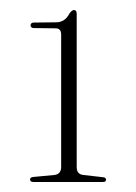

<svg xmlns="http://www.w3.org/2000/svg" viewBox="-20 -731 272 383"><path d="M48 -675Q41 -675 41 -680.5Q41 -686 48 -686L92 -686.5Q109.5 -686.5 118.5 -704Q123.5 -711 127.5 -711Q133 -711 133 -703.5V-397.5Q133 -383.5 146 -382L185.5 -377.5Q191.5 -377 191.5 -372.5Q191.5 -368 185.5 -368H46.5Q40 -368 40 -373Q40 -377.5 46.5 -378L89 -382Q102 -384 102 -398V-662Q102 -674.5 91 -674.5Z"/></svg>

Font: Fraunces 72pt Thin
Style: Regular
Weight: 100
Version: Version 1.000;[b76b70a41]